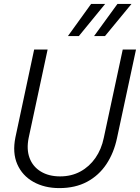

<svg xmlns="http://www.w3.org/2000/svg" viewBox="-20 -952 717 984"><path d="M284 12Q208 12 151 -20Q94 -52 68.5 -110.5Q43 -169 59 -248L155 -698H224L127 -246Q115 -187 131.5 -142.5Q148 -98 189 -73Q230 -48 288 -48Q346 -48 392 -73Q438 -98 469 -142.5Q500 -187 512 -246L609 -698H677L580 -246Q564 -169 525.5 -111Q487 -53 426.5 -20.5Q366 12 284 12ZM328 -767 447 -932H519L384 -767ZM462 -767 582 -932H654L518 -767Z"/></svg>

Font: Azeret Mono Thin ExtraLight
Style: Italic
Weight: 250
Italic angle: -12°
Version: Version 1.002